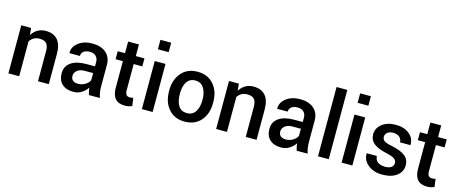

<svg xmlns="http://www.w3.org/2000/svg" viewBox="-41 -1255 4386 1835"><g transform="rotate(15 2151.5 -338.0)"><path d="M297.4 -484.4Q373.5 -484.4 414.3 -438.5Q455.1 -392.6 455.1 -298.8V0H348.1V-297.9Q348.1 -351.1 326.4 -374Q304.7 -397 258.3 -397Q196.8 -397 162.1 -345.2V0H55.2V-475.6L152.8 -475.1L159.2 -406.2Q208.5 -484.4 297.4 -484.4Z M700.2 10.3Q626.5 10.3 586.4 -27.6Q546.4 -65.4 546.4 -134Q546.4 -202.6 600.6 -240.7Q654.8 -278.8 754.4 -278.8H837.4V-320.8Q837.4 -358.4 815.4 -379.4Q793.5 -400.4 754.6 -400.4Q715.8 -400.4 694.1 -383.1Q672.4 -365.7 672.4 -337.4H569.3L568.8 -339.8Q565.9 -397.9 620.1 -440.7Q674.3 -483.4 759.3 -483.4Q844.2 -483.4 894 -440.7Q943.8 -397.9 943.8 -319.8V-108.4Q943.8 -49.8 960.9 1L852.5 1.5Q840.8 -35.6 837.9 -68.4Q814.5 -33.2 778.8 -11.5Q743.2 10.3 700.2 10.3ZM652.8 -134.8H653.3Q653.3 -106.9 671.1 -91.3Q689 -75.7 725.1 -75.7Q761.2 -75.7 793.5 -95.2Q825.7 -114.7 836.9 -141.6V-211.9H752Q707 -211.9 679.9 -189.7Q652.8 -167.5 652.8 -134.8Z M1082 -589.8H1189V-474.6H1274.4V-395.5H1189V-132.8Q1189 -78.1 1235.4 -78.1Q1253.9 -78.1 1268.6 -84L1279.8 -5.4Q1250 10.3 1208 10.3Q1082 10.3 1082 -132.8V-395.5H1009.8V-474.6H1082Z M1482.4 -475.6V0H1376V-475.6ZM1482.4 -685.5V-591.8H1376V-685.5Z M1689 -231Q1689 -160.6 1716.3 -117.4Q1743.7 -74.2 1800.3 -74.2Q1856.9 -74.2 1884.3 -117.7Q1912.6 -161.1 1912.6 -231V-240.2Q1912.6 -308.6 1884.3 -352.1Q1856.9 -396.5 1800.3 -396.5Q1743.7 -396.5 1716.1 -352.8Q1688.5 -309.1 1688.5 -240.7ZM1960 -414.6Q2018.1 -347.7 2018.1 -241.2V-231.9Q2018.1 -124.5 1959.7 -57.4Q1901.4 9.8 1799.6 9.8Q1697.8 9.8 1640.6 -58.1Q1582.5 -125 1582.5 -231.9L1582 -240.7Q1582 -346.2 1640.1 -414.6Q1698.2 -482.9 1800 -482.9Q1901.9 -482.9 1960 -414.6Z M2353 -484.4Q2429.2 -484.4 2470 -438.5Q2510.7 -392.6 2510.7 -298.8V0H2403.8V-297.9Q2403.8 -351.1 2382.1 -374Q2360.4 -397 2314 -397Q2252.4 -397 2217.8 -345.2V0H2110.8V-475.6L2208.5 -475.1L2214.8 -406.2Q2264.2 -484.4 2353 -484.4Z M2755.9 10.3Q2682.1 10.3 2642.1 -27.6Q2602.1 -65.4 2602.1 -134Q2602.1 -202.6 2656.2 -240.7Q2710.4 -278.8 2810.1 -278.8H2893.1V-320.8Q2893.1 -358.4 2871.1 -379.4Q2849.1 -400.4 2810.3 -400.4Q2771.5 -400.4 2749.8 -383.1Q2728 -365.7 2728 -337.4H2625L2624.5 -339.8Q2621.6 -397.9 2675.8 -440.7Q2730 -483.4 2814.9 -483.4Q2899.9 -483.4 2949.7 -440.7Q2999.5 -397.9 2999.5 -319.8V-108.4Q2999.5 -49.8 3016.6 1L2908.2 1.5Q2896.5 -35.6 2893.6 -68.4Q2870.1 -33.2 2834.5 -11.5Q2798.8 10.3 2755.9 10.3ZM2708.5 -134.8H2709Q2709 -106.9 2726.8 -91.3Q2744.6 -75.7 2780.8 -75.7Q2816.9 -75.7 2849.1 -95.2Q2881.3 -114.7 2892.6 -141.6V-211.9H2807.6Q2762.7 -211.9 2735.6 -189.7Q2708.5 -167.5 2708.5 -134.8Z M3225.1 -685.5V0H3118.7V-685.5Z M3458.5 -475.6V0H3352.1V-475.6ZM3458.5 -685.5V-591.8H3352.1V-685.5Z M3746.1 -197.3Q3658.2 -216.3 3615.7 -249.8Q3573.2 -283.2 3573.2 -341.8Q3573.2 -400.4 3624.3 -441.9Q3675.3 -483.4 3759.5 -483.4Q3843.8 -483.4 3895.3 -441.2Q3946.8 -398.9 3944.3 -334.5L3943.4 -331.5H3841.3Q3841.3 -362.3 3818.4 -382.8Q3795.4 -403.3 3757.6 -403.3Q3719.7 -403.3 3699 -386.5Q3678.2 -369.6 3678.2 -343.5Q3678.2 -317.4 3698 -303.2Q3717.8 -289.1 3774.9 -277.8Q3866.2 -258.8 3908.7 -224.9Q3951.2 -190.9 3951.2 -133.8Q3951.2 -69.3 3898.4 -29.5Q3845.7 10.3 3756.8 10.3Q3668 10.3 3613.3 -35.6Q3558.6 -81.5 3561 -146L3562 -148.9H3661.1Q3663.1 -108.9 3689.7 -89.4Q3716.3 -69.8 3759.3 -69.8L3759.8 -68.8Q3801.3 -68.8 3823.5 -84.5Q3845.7 -100.1 3845.7 -126.5Q3845.7 -152.8 3824 -168.9Q3802.2 -185.1 3746.1 -197.3Z M4072.8 -589.8H4179.7V-474.6H4265.1V-395.5H4179.7V-132.8Q4179.7 -78.1 4226.1 -78.1Q4244.6 -78.1 4259.3 -84L4270.5 -5.4Q4240.7 10.3 4198.7 10.3Q4072.8 10.3 4072.8 -132.8V-395.5H4000.5V-474.6H4072.8Z"/></g></svg>

Font: Yantramanav Medium
Style: Regular
Weight: 500
Version: Version 1.001;PS 1.0;hotconv 1.0.72;makeotf.lib2.5.5900; ttf